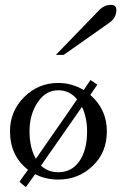

<svg xmlns="http://www.w3.org/2000/svg" viewBox="-20 -726 497 787"><path d="M418 -188Q418 -101 360 -46Q302 10 219 10Q167 10 124 -12L86 41Q62 22 60 19Q66 10 78 -7Q90 -24 95 -30Q21 -87 21 -188Q21 -270 79 -328Q137 -386 219 -386Q274 -386 323 -357L351 -398Q375 -382 379 -379L350 -337Q418 -278 418 -188ZM296 -319Q265 -356 219 -356Q167 -356 134 -306Q101 -256 101 -188Q101 -121 127 -75Q143 -99 199.5 -179.5Q256 -260 296 -319ZM337 -188Q337 -244 316 -288L148 -47Q177 -20 219 -20Q274 -20 305.5 -65.5Q337 -111 337 -188ZM457 -685Q457 -654 430 -634L241 -501H209L389 -687Q409 -706 435 -706Q457 -706 457 -685Z"/></svg>

Font: GFS Didot
Style: Italic
Weight: 400
Italic angle: -12°
Designer: Takis Katsoulidis and George D. Matthiopoulos
Foundry: George Matthiopoulos and Takis Katsoulidis
Version: Version 1.0